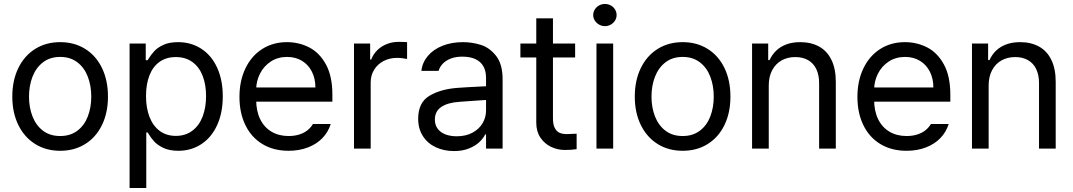

<svg xmlns="http://www.w3.org/2000/svg" viewBox="-20 -750 5415 969"><path d="M42.1 -262.4Q42.1 -344.3 72.5 -406.6Q102.9 -468.9 157.6 -503.1Q212.4 -537.3 283.8 -537.3Q355.3 -537.3 410 -503.1Q464.8 -468.9 494.8 -406.6Q524.9 -344.3 524.9 -262.4Q524.9 -181.3 494.8 -119.3Q464.8 -57.3 410 -23.1Q355.3 11 283.8 11Q212.4 11 157.6 -23.1Q102.9 -57.3 72.5 -119.3Q42.1 -181.3 42.1 -262.4ZM440.6 -262.4Q440.6 -317.3 423.3 -362.7Q406.1 -408.1 370.7 -435.4Q335.3 -462.7 283.8 -462.7Q232 -462.7 196.8 -435.4Q161.6 -408.1 144 -362.7Q126.4 -317.3 126.4 -262.4Q126.4 -207.9 144 -162.6Q161.6 -117.4 196.8 -90.5Q232 -63.5 283.8 -63.5Q335.3 -63.5 370.7 -90.5Q406.1 -117.4 423.3 -162.6Q440.6 -207.9 440.6 -262.4Z M634 -530.4H715.5V-446.1H725.1Q726.2 -447.2 726.9 -448.7Q727.6 -450.3 728.6 -451.7Q742.7 -474.4 758.8 -492.1Q774.9 -509.7 804.6 -523.5Q834.3 -537.3 878.5 -537.3Q944.8 -537.3 996.2 -503.8Q1047.7 -470.3 1076 -408.3Q1104.3 -346.3 1104.3 -263.8Q1104.3 -180.9 1076 -118.8Q1047.7 -56.6 996.5 -22.8Q945.4 11 879.8 11Q834.6 11 804 -3.8Q773.5 -18.6 757.1 -37.1Q740.7 -55.6 726.5 -79.4Q726.2 -80.1 725.8 -80.5Q725.5 -80.8 725.1 -81.5H718.2V198.9H634ZM867.4 -64.2Q916.4 -64.2 951 -90.5Q985.5 -116.7 1002.8 -162.3Q1020 -207.9 1020 -265.2Q1020 -321.8 1003.1 -366.4Q986.2 -410.9 951.7 -436.5Q917.1 -462 867.4 -462Q819.1 -462 785.2 -437.8Q751.4 -413.7 734.1 -369.1Q716.9 -324.6 716.9 -265.2Q716.9 -205.5 734.5 -160Q752.1 -114.6 785.9 -89.4Q819.8 -64.2 867.4 -64.2Z M1188.5 -261Q1188.5 -341.9 1218.6 -404.7Q1248.6 -467.5 1303 -502.4Q1357.4 -537.3 1428.2 -537.3Q1488.6 -537.3 1540.6 -510.7Q1592.5 -484.1 1625 -424.7Q1657.5 -365.3 1657.5 -272.1V-236.9H1246.5V-308.7H1571.8Q1571.8 -352.9 1554.2 -388.1Q1536.6 -423.3 1504.1 -443Q1471.7 -462.7 1428.9 -462.7Q1382.3 -462.7 1346.9 -439.6Q1311.5 -416.4 1292.1 -378.3Q1272.8 -340.1 1272.8 -296.3V-247.9Q1272.8 -189.6 1293.2 -148.3Q1313.5 -107 1350.5 -85.3Q1387.4 -63.5 1436.5 -63.5Q1466.9 -63.5 1491.4 -71.5Q1515.9 -79.4 1532.6 -93.2Q1549.4 -107 1559.4 -124.3H1649.2Q1636.7 -83.9 1607.4 -53.3Q1578 -22.8 1534 -5.9Q1490 11 1436.5 11Q1360.8 11 1304.7 -22.8Q1248.6 -56.6 1218.6 -118.3Q1188.5 -179.9 1188.5 -261Z M1766.6 -530.4H1848.1V-449.6H1853.6Q1863.3 -475.8 1883.6 -496.2Q1904 -516.6 1932 -527.6Q1959.9 -538.7 1991 -538.7Q2015.2 -538.7 2034.5 -537.3V-452.3Q2026.6 -454.1 2012.3 -456Q1997.9 -457.9 1984.1 -457.9Q1946.1 -457.9 1915.7 -442Q1885.4 -426.1 1868.1 -397.8Q1850.8 -369.5 1850.8 -334.3V0H1766.6Z M2299.7 -236.2Q2240 -232.4 2207.4 -210.5Q2174.7 -188.5 2174.7 -146.4Q2174.7 -119.1 2188.9 -100.3Q2203 -81.5 2227.9 -71.8Q2252.8 -62.2 2285.2 -62.2Q2331.1 -62.2 2364.8 -80.5Q2398.5 -98.8 2415.7 -128.5Q2433 -158.1 2433 -192V-357.7Q2433 -391.6 2419.5 -415.4Q2406.1 -439.2 2379.3 -451.7Q2352.6 -464.1 2312.8 -464.1Q2280.4 -464.1 2255.9 -454.8Q2231.4 -445.4 2215.5 -429.4Q2199.6 -413.3 2193.4 -392.3H2106.4Q2111.5 -434.7 2139.3 -467.7Q2167.1 -500.7 2213.1 -519Q2259 -537.3 2317 -537.3Q2362.6 -537.3 2406.8 -523.5Q2451 -509.7 2483.8 -467.9Q2516.6 -426.1 2516.6 -349.4V0H2433V-71.8H2428.9Q2418.9 -51.5 2399 -32.6Q2379.1 -13.8 2346.7 -0.7Q2314.2 12.4 2271.4 12.4Q2220.6 12.4 2179.4 -6.9Q2138.1 -26.2 2114.3 -63.2Q2090.5 -100.1 2090.5 -150.6Q2090.5 -232.4 2146.8 -266.2Q2203 -300.1 2289.4 -306.6Q2314.6 -308.4 2347.2 -310.3Q2379.8 -312.2 2409.5 -313.5Q2430.2 -314.9 2438.5 -314.9L2439.9 -245.9Q2419.9 -244.8 2376.6 -241.7Q2333.2 -238.6 2299.7 -236.2Z M2882.6 -459.9H2606.4V-530.4H2882.6ZM2770.7 -657.5V-152.6Q2770.7 -120.5 2780.4 -103.1Q2790.1 -85.6 2804.9 -79.4Q2819.8 -73.2 2840.5 -73.2Q2852.9 -73.2 2890.2 -75.3V2.8Q2864 6.9 2831.5 6.9Q2794.5 6.9 2761.6 -8.6Q2728.6 -24.2 2707.5 -55.2Q2686.5 -86.3 2686.5 -130.5V-657.5Z M2990.3 -530.4H3074.6V0H2990.3ZM2973.8 -674Q2973.8 -689.2 2982 -702.3Q2990.3 -715.5 3003.8 -722.7Q3017.3 -730 3033.1 -730Q3048.7 -730 3062.3 -722.7Q3076 -715.5 3083.9 -702.3Q3091.9 -689.2 3091.9 -674Q3091.9 -658.8 3083.9 -646.1Q3076 -633.3 3062.3 -625.7Q3048.7 -618.1 3033.1 -618.1Q3017.3 -618.1 3003.8 -625.7Q2990.3 -633.3 2982 -646.1Q2973.8 -658.8 2973.8 -674Z M3183.7 -262.4Q3183.7 -344.3 3214.1 -406.6Q3244.5 -468.9 3299.2 -503.1Q3353.9 -537.3 3425.4 -537.3Q3496.9 -537.3 3551.6 -503.1Q3606.4 -468.9 3636.4 -406.6Q3666.4 -344.3 3666.4 -262.4Q3666.4 -181.3 3636.4 -119.3Q3606.4 -57.3 3551.6 -23.1Q3496.9 11 3425.4 11Q3353.9 11 3299.2 -23.1Q3244.5 -57.3 3214.1 -119.3Q3183.7 -181.3 3183.7 -262.4ZM3582.2 -262.4Q3582.2 -317.3 3564.9 -362.7Q3547.7 -408.1 3512.3 -435.4Q3476.9 -462.7 3425.4 -462.7Q3373.6 -462.7 3338.4 -435.4Q3303.2 -408.1 3285.6 -362.7Q3268 -317.3 3268 -262.4Q3268 -207.9 3285.6 -162.6Q3303.2 -117.4 3338.4 -90.5Q3373.6 -63.5 3425.4 -63.5Q3476.9 -63.5 3512.3 -90.5Q3547.7 -117.4 3564.9 -162.6Q3582.2 -207.9 3582.2 -262.4Z M3859.8 0H3775.6V-530.4H3857V-446.8H3864Q3876.7 -474.8 3898 -495Q3919.2 -515.2 3949.4 -526.2Q3979.6 -537.3 4018.6 -537.3Q4073.2 -537.3 4113.6 -515.2Q4154 -493.1 4176.1 -448Q4198.2 -403 4198.2 -337V0H4114V-330.8Q4114 -371.5 4099.8 -401.2Q4085.6 -430.9 4058.4 -446.5Q4031.1 -462 3993.8 -462Q3954.8 -462 3924.6 -445.1Q3894.3 -428.2 3877.1 -395.7Q3859.8 -363.3 3859.8 -318.4Z M4307.3 -261Q4307.3 -341.9 4337.4 -404.7Q4367.4 -467.5 4421.8 -502.4Q4476.2 -537.3 4547 -537.3Q4607.4 -537.3 4659.4 -510.7Q4711.3 -484.1 4743.8 -424.7Q4776.2 -365.3 4776.2 -272.1V-236.9H4365.3V-308.7H4690.6Q4690.6 -352.9 4673 -388.1Q4655.4 -423.3 4622.9 -443Q4590.5 -462.7 4547.7 -462.7Q4501 -462.7 4465.6 -439.6Q4430.2 -416.4 4410.9 -378.3Q4391.6 -340.1 4391.6 -296.3V-247.9Q4391.6 -189.6 4411.9 -148.3Q4432.3 -107 4469.3 -85.3Q4506.2 -63.5 4555.2 -63.5Q4585.6 -63.5 4610.2 -71.5Q4634.7 -79.4 4651.4 -93.2Q4668.2 -107 4678.2 -124.3H4768Q4755.5 -83.9 4726.2 -53.3Q4696.8 -22.8 4652.8 -5.9Q4608.8 11 4555.2 11Q4479.6 11 4423.5 -22.8Q4367.4 -56.6 4337.4 -118.3Q4307.3 -179.9 4307.3 -261Z M4969.6 0H4885.4V-530.4H4966.9V-446.8H4973.8Q4986.5 -474.8 5007.8 -495Q5029 -515.2 5059.2 -526.2Q5089.4 -537.3 5128.5 -537.3Q5183 -537.3 5223.4 -515.2Q5263.8 -493.1 5285.9 -448Q5308 -403 5308 -337V0H5223.8V-330.8Q5223.8 -371.5 5209.6 -401.2Q5195.4 -430.9 5168.2 -446.5Q5140.9 -462 5103.6 -462Q5064.6 -462 5034.4 -445.1Q5004.1 -428.2 4986.9 -395.7Q4969.6 -363.3 4969.6 -318.4Z"/></svg>

Font: Pretendard Variable
Style: Regular
Weight: 400
Designer: Base glyphs from Inter by Rasmus Andersson; Hangul glyphs from Noto Sans CJK(Source Han Sans) by Jang Soo-young and Kang
Foundry: Kil Hyung-jin
Version: Version 1.100;FEAKit 1.0